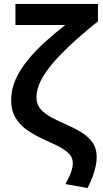

<svg xmlns="http://www.w3.org/2000/svg" viewBox="-20 -740 526 982"><path d="M428 221.5 314.5 201.5Q335.5 164.5 344 139Q352.5 113.5 352.5 95.5Q352.5 64 329.8 42.8Q307 21.5 271 4.2Q235 -13 194.8 -31.5Q154.5 -50 118.5 -75Q82.5 -100 59.8 -137Q37 -174 37 -228.5Q37 -281.5 59.2 -332.2Q81.5 -383 120.5 -431Q159.5 -479 209.2 -524.2Q259 -569.5 313.5 -612H59V-720H481V-631Q420.5 -582.5 371.2 -538.5Q322 -494.5 283.8 -454.2Q245.5 -414 219.2 -377.5Q193 -341 179.8 -307.2Q166.5 -273.5 166.5 -242Q166.5 -205.5 188.8 -180.8Q211 -156 246 -137.8Q281 -119.5 320.2 -102.5Q359.5 -85.5 394.8 -64.2Q430 -43 452.2 -12.5Q474.5 18 474.5 64Q474.5 85.5 469.2 110.5Q464 135.5 453.8 163.2Q443.5 191 428 221.5Z"/></svg>

Font: Geologica Cursive Medium
Style: Regular
Weight: 500
Designer: Sindre Bremnes, Frode Helland
Foundry: Monokrom Skriftforlag AS
Version: Version 1.010;gftools[0.9.28]